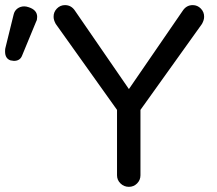

<svg xmlns="http://www.w3.org/2000/svg" viewBox="-179 -723 844 748"><path d="M571.8 -703.1Q590.3 -703.1 603.5 -689.5Q616.7 -675.8 616.2 -657.2Q616.2 -645 607.9 -629.9L368.2 -294.9V-40Q368.2 -21.5 355 -8.3Q341.8 4.9 323.2 4.9Q304.2 4.9 290.5 -8.3Q276.9 -21.5 276.9 -40V-294.9L38.1 -629.9Q29.8 -645 29.8 -657.2Q29.3 -675.8 42.5 -689.5Q55.7 -703.1 74.2 -703.1Q99.1 -703.1 113.8 -680.2L323.2 -376L532.2 -680.2Q546.9 -703.1 571.8 -703.1ZM-34.2 -657.2Q-34.2 -645.5 -38.1 -639.2L-92.8 -506.8Q-100.6 -485.8 -125 -485.8Q-128.4 -485.8 -138.2 -487.8Q-159.2 -495.1 -159.2 -522Q-159.2 -532.2 -158.2 -535.2L-126 -666Q-122.6 -681.2 -111.1 -689.7Q-99.6 -698.2 -84 -698.2Q-77.1 -698.2 -66.9 -694.8Q-34.2 -684.1 -34.2 -657.2Z"/></svg>

Font: Aka-Acid-Varela
Style: Regular
Weight: 400
Designer: Joe Prince, Avraham Cornfeld, Cyberella
Foundry: Joe Prince, Avraham Cornfeld, Cyberella
Version: Version 2.000; ttfautohint (v1.5.33-1714) -l 8 -r 50 -G 200 